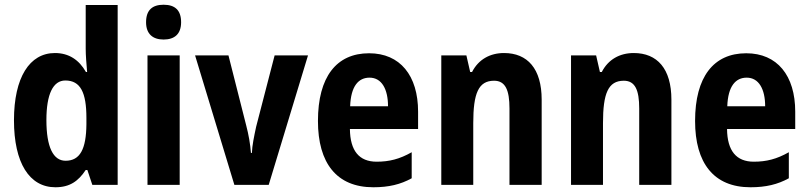

<svg xmlns="http://www.w3.org/2000/svg" viewBox="-20 -781 3414 811"><path d="M214 10C275 10 311 -16 342 -63H349L370 0H477V-760H342V-575C342 -547 345 -512 348 -477H343C314 -528 271 -557 212 -557C105 -557 39 -454 39 -273C39 -93 104 10 214 10ZM257 -102C205 -102 176 -159 176 -274C176 -383 204 -441 256 -441C320 -441 345 -390 345 -283V-256C344 -151 318 -102 257 -102Z M671 -761C624 -761 597 -739 597 -687C597 -637 626 -614 671 -614C717 -614 745 -637 745 -687C745 -738 719 -761 671 -761ZM739 -547H603V0H739Z M970 0H1115L1281 -547H1140L1062 -246C1053 -204 1045 -166 1044 -135H1040C1037 -174 1030 -213 1020 -251L945 -547H804Z M1539 -556C1401 -556 1323 -456 1323 -270C1323 -92 1402 10 1557 10C1622 10 1672 -2 1719 -28V-138C1668 -109 1624 -98 1571 -98C1497 -98 1459 -144 1458 -236H1746V-309C1746 -462 1670 -556 1539 -556ZM1541 -453C1592 -453 1619 -405 1619 -332H1459C1462 -417 1494 -453 1541 -453Z M2109 -557C2050 -557 2001 -530 1974 -477H1966L1950 -547H1844V0H1979V-261C1979 -387 2001 -440 2067 -440C2115 -440 2132 -400 2132 -323V0H2268V-360C2268 -491 2208 -557 2109 -557Z M2657 -557C2598 -557 2549 -530 2522 -477H2514L2498 -547H2392V0H2527V-261C2527 -387 2549 -440 2615 -440C2663 -440 2680 -400 2680 -323V0H2816V-360C2816 -491 2756 -557 2657 -557Z M3132 -556C2994 -556 2916 -456 2916 -270C2916 -92 2995 10 3150 10C3215 10 3265 -2 3312 -28V-138C3261 -109 3217 -98 3164 -98C3090 -98 3052 -144 3051 -236H3339V-309C3339 -462 3263 -556 3132 -556ZM3134 -453C3185 -453 3212 -405 3212 -332H3052C3055 -417 3087 -453 3134 -453Z"/></svg>

Font: Noto Sans Ethiopic Condensed
Style: Bold
Weight: 700
Width: 3
Designer: Monotype Design Team
Foundry: Monotype Imaging Inc.
Version: Version 2.102